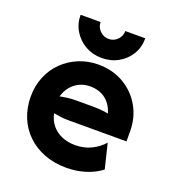

<svg xmlns="http://www.w3.org/2000/svg" viewBox="-116 -687 711 790"><g transform="rotate(20 239.5 -292.0)"><path d="M261.8 13.9Q209 13.9 165.6 -2.8Q122.2 -19.4 90.6 -49.7Q59 -79.9 42 -121.5Q25 -163.2 25 -212.5Q25 -259.7 41.7 -299.7Q58.3 -339.6 88.2 -368.8Q118.1 -397.9 157.6 -414.2Q197.2 -430.6 243.1 -430.6Q304.9 -430.6 353.5 -402.4Q402.1 -374.3 430.2 -325.7Q458.3 -277.1 458.3 -215.3V-172.9H204.2Q186.8 -172.9 170.8 -175Q154.9 -177.1 138.9 -179.9Q144.4 -152.1 161.1 -130.9Q177.8 -109.7 204.2 -97.9Q230.6 -86.1 264.6 -86.1Q304.2 -86.1 335.8 -102.1Q367.4 -118.1 387.5 -141.7L413.9 -33.3Q382.6 -9.7 343.4 2.1Q304.2 13.9 261.8 13.9ZM136.1 -252.8Q152.8 -256.2 169.8 -258.3Q186.8 -260.4 204.2 -260.4H277.8Q297.2 -260.4 314.6 -259Q331.9 -257.6 347.2 -254.2Q340.3 -279.2 325.7 -297.2Q311.1 -315.3 289.9 -325Q268.8 -334.7 241.7 -334.7Q216 -334.7 194.8 -324.7Q173.6 -314.6 158.7 -296.5Q143.8 -278.5 136.1 -252.8ZM244.4 -460.4Q204.9 -460.4 172.9 -478.5Q141 -496.5 121.9 -527.8Q102.8 -559.1 102.8 -597.9H190.3Q190.3 -575.7 206.6 -559.7Q222.8 -543.8 244.8 -543.8Q266.7 -543.8 282.6 -559.6Q298.6 -575.5 298.6 -597.9H386.1Q386.1 -558.3 367.4 -527.4Q348.6 -496.5 316.6 -478.5Q284.6 -460.4 244.4 -460.4Z"/></g></svg>

Font: Afacad Flux
Style: Regular
Weight: 400
Designer: Kristian Moeller
Foundry: Dicotype
Version: Version 1.100